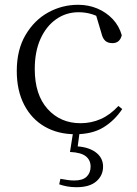

<svg xmlns="http://www.w3.org/2000/svg" viewBox="-20 -546 572 801"><path d="M294 14Q222 14 167 -17.5Q112 -49 81 -108.5Q50 -168 50 -250Q50 -338 86.5 -400Q123 -462 181 -494Q239 -526 306 -526Q349 -526 386 -510.5Q423 -495 450 -466.5Q477 -438 488 -399Q480 -366 449 -366Q430 -366 419 -376Q408 -386 403 -408L377 -495L423 -456Q392 -478 364.5 -486.5Q337 -495 308 -495Q256 -495 214.5 -466Q173 -437 149 -384Q125 -331 125 -258Q125 -151 178.5 -91.5Q232 -32 316 -32Q361 -32 400.5 -49.5Q440 -67 474 -104L490 -91Q457 -42 410.5 -14Q364 14 294 14ZM272 88 286 -1H313L302 81L289 64Q345 65 377.5 88Q410 111 410 149Q410 186 382 210.5Q354 235 299 235Q277 235 259 231.5Q241 228 227 223L232 200Q248 203 262.5 205Q277 207 290 207Q325 207 341.5 191Q358 175 358 149Q358 122 338 106Q318 90 272 88Z"/></svg>

Font: Noto Serif SC ExtraLight Light
Style: Regular
Weight: 300
Version: Version 2.002-H1;hotconv 1.1.0;makeotfexe 2.6.0